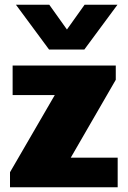

<svg xmlns="http://www.w3.org/2000/svg" viewBox="-20 -786 538 806"><path d="M22 0V-63L210 -387H33V-511H466V-451L277 -124H474V0ZM473 -766 334 -578H186L47 -766H187L301 -606H221L335 -766Z"/></svg>

Font: Chivo Medium Black
Style: Regular
Weight: 900
Version: Version 2.002